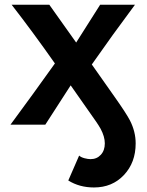

<svg xmlns="http://www.w3.org/2000/svg" viewBox="-20 -533 630 821"><path d="M282.2 -168 173.8 0H24.9Q121.6 -130.9 214.8 -261.7Q118.7 -398.4 29.8 -512.7H190.9L305.7 -351.1L408.2 -512.7H557.1Q460.9 -383.8 372.6 -257.3L469.2 -120.1Q520 -48.3 535.6 -18.1Q560.1 29.8 560.1 80.1Q560.1 162.1 510 215.3Q460 268.6 381.8 268.6Q319.8 268.6 272 238.8L318.4 132.3Q326.2 139.6 341.3 143.6Q356.4 147.5 367.2 147.5Q394 147.5 411.1 128.9Q428.2 110.4 428.2 80.1Q428.2 51.3 410.2 17.6Q401.9 2.9 391.1 -12.7Z"/></svg>

Font: Cadman
Style: Bold
Weight: 700
Designer: Paul James MIller
Foundry: High-Logic / Made with FontCreator
Version: Version 2.114;March 28, 2021;FontCreator 13.0.0.2683 64-bit